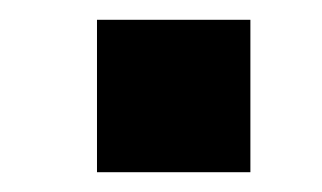

<svg xmlns="http://www.w3.org/2000/svg" viewBox="-20 -451 325 194"><path d="M78 -431H233V-277H78Z"/></svg>

Font: Noto Sans Syriac Eastern ExtraBold
Style: Regular
Weight: 800
Designer: Patrick Giasson and the Monotype Design Team
Foundry: Monotype Imaging Inc.
Version: Version 3.001